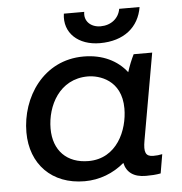

<svg xmlns="http://www.w3.org/2000/svg" viewBox="-52 -770 781 826"><g transform="rotate(-5 338.5 -357.0)"><path d="M545 6C568 6 588 5 609 1L623 -81C610 -78 598 -77 584 -77C551 -77 543 -96 552 -146L618 -520H538C527 -498 516 -471 508 -445C468 -497 404 -529 322 -529C148 -529 49 -376 49 -225C49 -88 139 6 281 6C345 6 405 -17 453 -58C462 -17 492 6 545 6ZM333 -442C381 -442 478 -415 478 -291C478 -197 427 -79 305 -79C212 -79 154 -137 154 -232C154 -330 210 -442 333 -442ZM398 -580C502 -580 567 -634 581 -720H493C486 -679 452 -652 407 -652C365 -652 335 -680 342 -720H254C242 -637 305 -580 398 -580Z"/></g></svg>

Font: Fixel Display Medium
Style: Italic
Weight: 500
Italic angle: -10°
Designer: AlfaBravo + MacPaw
Foundry: Kyrylo Tkachov, Marchela Mozhyna, Serhii Makarenko, Maria Weinstein, Zakhar Kryvoshyya
Version: Version 1.210;Glyphs 3.2 (3217)